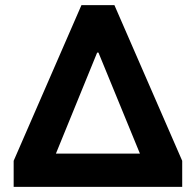

<svg xmlns="http://www.w3.org/2000/svg" viewBox="-20 -725 759 745"><path d="M33 0V-101L296 -705H424L687 -101V0ZM357 -521 179 -85 164 -129H556L541 -85L362 -521Z"/></svg>

Font: Nunito Sans 7pt ExtraBold
Style: Regular
Weight: 800
Designer: Vernon Adams
Foundry: Vernon Adams
Version: Version 3.101;gftools[0.9.27]